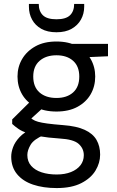

<svg xmlns="http://www.w3.org/2000/svg" viewBox="-20 -724 595 976"><path d="M268 232Q200 232 148 214.5Q96 197 66.5 161Q37 125 37 72Q37 50 46.5 24Q56 -2 79.5 -27Q103 -52 146 -72L204 -38Q152 -16 135.5 12Q119 40 119 64Q119 97 138.5 119Q158 141 191.5 152Q225 163 268 163Q310 163 341 150.5Q372 138 389 116Q406 94 406 65Q406 31 380 7.5Q354 -16 282 -20Q223 -24 183.5 -31Q144 -38 117.5 -47.5Q91 -57 73.5 -69Q56 -81 42 -94V-117L140 -214L212 -188L112 -97L125 -132Q136 -124 146 -117Q156 -110 173.5 -105Q191 -100 221 -96Q251 -92 301 -88Q369 -83 410.5 -64Q452 -45 470.5 -13Q489 19 489 62Q489 104 465.5 143Q442 182 393 207Q344 232 268 232ZM267 -157Q204 -157 159.5 -181Q115 -205 92 -245Q69 -285 69 -335Q69 -384 92.5 -424Q116 -464 160 -488.5Q204 -513 267 -513Q330 -513 374 -488.5Q418 -464 441 -424Q464 -384 464 -335Q464 -285 441 -245Q418 -205 374 -181Q330 -157 267 -157ZM267 -226Q320 -226 351.5 -254Q383 -282 383 -335Q383 -387 351.5 -415Q320 -443 267 -443Q214 -443 181.5 -415Q149 -387 149 -335Q149 -282 181 -254Q213 -226 267 -226ZM348 -430 323 -501H529V-438ZM267 -560Q221 -560 190 -577.5Q159 -595 143 -624.5Q127 -654 127 -690V-704H177Q177 -667 198 -646.5Q219 -626 267 -626Q315 -626 336 -646.5Q357 -667 357 -704H408V-690Q408 -654 391.5 -624.5Q375 -595 344 -577.5Q313 -560 267 -560Z"/></svg>

Font: DM Sans 18pt
Style: Regular
Weight: 400
Designer: Colophon Foundry, Jonny Pinhorn
Foundry: Colophon Foundry
Version: Version 4.004;gftools[0.9.30]